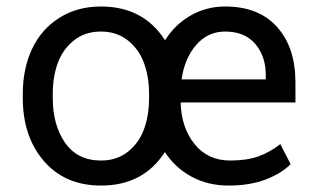

<svg xmlns="http://www.w3.org/2000/svg" viewBox="-20 -558 964 588"><path d="M49.8 -257.8V-270.5Q49.8 -347.7 78.1 -408Q106.4 -468.3 161.4 -503.2Q216.3 -538.1 289.1 -538.1Q419.4 -538.1 485.4 -434.6Q516.1 -483.4 564.2 -510.7Q612.3 -538.1 669.4 -538.1Q772.5 -538.1 828.6 -475.3Q884.8 -412.6 884.8 -305.7V-244.1H533.2Q535.2 -167.5 575.7 -116.9Q616.2 -66.4 685.1 -66.4Q736.3 -66.4 772 -79.3Q807.6 -92.3 838.4 -116.7L870.1 -55.2Q841.3 -26.4 793 -8.1Q744.6 10.3 680.2 10.3Q617.2 10.3 566.9 -16.8Q516.6 -43.9 484.9 -92.3Q418.9 10.3 289.6 10.3Q179.2 10.3 114.5 -64.7Q49.8 -139.6 49.8 -257.8ZM141.6 -270.5V-257.8Q141.6 -174.8 179.4 -120.6Q217.3 -66.4 289.6 -66.4Q337.4 -66.4 371.3 -93Q405.3 -119.6 420.9 -162.1Q436.5 -204.6 436.5 -257.8V-270.5Q436.5 -322.8 420.9 -365.2Q405.3 -407.7 371.1 -434.6Q336.9 -461.4 289.1 -461.4Q240.7 -461.4 206.5 -434.3Q172.4 -407.2 157 -365.2Q141.6 -323.2 141.6 -270.5ZM536.1 -314.9H793.9V-328.1Q793.9 -386.2 761.5 -423.8Q729 -461.4 669.4 -461.4Q616.7 -461.4 581.1 -420.7Q545.4 -379.9 536.1 -314.9Z"/></svg>

Font: Bert Sans Medium
Style: Regular
Weight: 500
Designer: Christian Robertson, Adam Twardoch, & Cristiano Sobral
Foundry: Google
Version: Version 12.135;January 10, 2020;FontCreator 12.0.0.2547 64-b